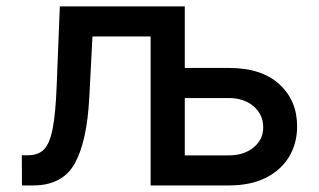

<svg xmlns="http://www.w3.org/2000/svg" viewBox="-20 -565 973 585"><path d="M677.2 0H438.9V-453.8H261.7L252.1 -268.5Q245 -133.2 207.6 -66.6Q170.1 0 81 0H46.9L46.5 -92H66.1Q96.6 -92 114.2 -109.9Q131.7 -127.8 140.6 -173.8Q149.5 -219.8 152.7 -304L162.3 -545.5H543V-358H677.2Q777.3 -358 831.3 -308.2Q885.3 -258.5 885.3 -180Q885.3 -128.9 861.2 -88.1Q837 -47.2 790.5 -23.6Q744 0 677.2 0ZM677.2 -91.6Q723 -91.6 752.5 -115.6Q782 -139.6 782 -176.8Q782 -216.3 752.5 -241.3Q723 -266.3 677.2 -266.3H543V-91.6Z"/></svg>

Font: Linik Sans Medium
Style: Regular
Weight: 500
Designer: Rasmus Andersson (font), Cristiano Sobral (main changes)
Foundry: rsms
Version: Version 3.018;June 1, 2022;FontCreator 14.0.0.2814 64-bit; t